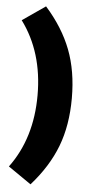

<svg xmlns="http://www.w3.org/2000/svg" viewBox="-63 -884 513 1049"><g transform="rotate(5 193.0 -359.0)"><path d="M20 42Q142 -123 142 -359Q142 -595 20 -760L146 -847Q241 -740 285.5 -624Q330 -508 330 -359Q330 -210 285.5 -94Q241 22 146 129Z"/></g></svg>

Font: Biryani Black
Style: Regular
Weight: 900
Designer: Dan Reynolds and Mathieu Reguer
Foundry: Dan Reynolds and Mathieu Reguer
Version: Version 1.004; ttfautohint (v1.1) -l 5 -r 5 -G 72 -x 0 -D la